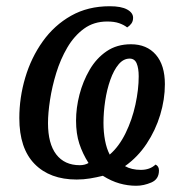

<svg xmlns="http://www.w3.org/2000/svg" viewBox="-20 -566 576 616"><path d="M417 30Q390 30 363.5 22.5Q337 15 310 -2Q290 3 269 6.5Q248 10 226 10Q140 10 91 -40Q42 -90 42 -187Q42 -253 61 -317Q80 -381 117 -433Q154 -485 208 -515.5Q262 -546 332 -546Q369 -546 388 -535.5Q407 -525 407 -509Q407 -498 401.5 -490.5Q396 -483 388 -478Q378 -486 362.5 -491.5Q347 -497 324 -497Q281 -497 249.5 -474Q218 -451 196 -413.5Q174 -376 160.5 -332Q147 -288 140.5 -245.5Q134 -203 134 -171Q134 -105 160.5 -70.5Q187 -36 236 -36Q252 -36 264 -43Q245 -73 234.5 -105Q224 -137 224 -179Q224 -220 235 -262.5Q246 -305 267.5 -342Q289 -379 322 -401.5Q355 -424 400 -424Q451 -424 480 -390.5Q509 -357 509 -296Q509 -247 494 -197.5Q479 -148 450.5 -105Q422 -62 381 -33Q402 -21 432 -21Q461 -21 479 -38Q490 -33 490 -19Q490 9 465.5 19.5Q441 30 417 30ZM332 -70Q362 -96 383 -139Q404 -182 414.5 -230.5Q425 -279 425 -321Q425 -347 418.5 -362.5Q412 -378 396 -378Q376 -378 360.5 -359.5Q345 -341 334 -310Q323 -279 317.5 -242.5Q312 -206 312 -172Q312 -142 317 -115.5Q322 -89 332 -70Z"/></svg>

Font: Noto Serif Condensed
Style: Italic
Weight: 400
Width: 3
Italic angle: -12°
Designer: Monotype Design Team
Foundry: Monotype Imaging Inc.
Version: Version 2.014; ttfautohint (v1.8.4.7-5d5b)